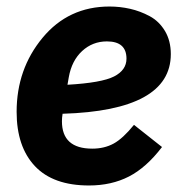

<svg xmlns="http://www.w3.org/2000/svg" viewBox="-20 -557 555 589"><path d="M253 12Q143 12 87 -47.5Q31 -107 31 -214Q31 -345 110.5 -441Q190 -537 316 -537Q348 -537 379 -530Q410 -523 439 -507.5Q468 -492 486 -462Q504 -432 504 -391Q504 -218 172 -208Q170 -196 170 -185Q170 -101 263 -101Q300 -101 328.5 -116.5Q357 -132 391 -174L477 -106Q429 -43 375.5 -15.5Q322 12 253 12ZM308 -430Q264 -430 232 -400.5Q200 -371 191 -320L187 -297Q292 -303 330 -322.5Q368 -342 368 -377Q368 -430 308 -430Z"/></svg>

Font: Aneliza
Style: Bold Italic
Weight: 700
Italic angle: -11.31°
Designer: Mike Abbink, Paul van der Laan, Pieter van Rosmalen
Foundry: Bold Monday
Version: Version 3.0